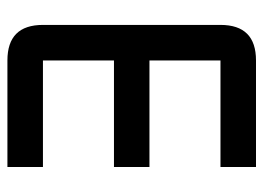

<svg xmlns="http://www.w3.org/2000/svg" viewBox="-118 -606 724 528"><g transform="rotate(-90 244.0 -342.0)"><path d="M439.5 -585.9V-97.7Q439.5 0 341.8 0H48.8V-97.7H341.8V-293H48.8V-390.6H341.8V-585.9H48.8V-683.6H341.8Q439.5 -683.6 439.5 -585.9Z"/></g></svg>

Font: BabelStone Runic Short Twig
Style: Regular
Weight: 400
Designer: Andrew West
Foundry: BabelStone
Version: Version 3.003;March 14, 2022